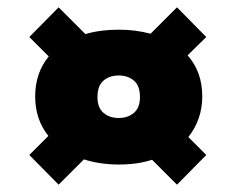

<svg xmlns="http://www.w3.org/2000/svg" viewBox="-20 -642 643 524"><path d="M362 -377Q362 -408 345.5 -422Q329 -436 304 -436Q279 -436 262.5 -422Q246 -408 246 -377Q246 -348 262.5 -334Q279 -320 304 -320Q329 -320 345.5 -334Q362 -348 362 -377ZM463 -138 395 -206Q356 -193 304 -193Q253 -193 209 -207L140 -138L60 -219L112 -271Q76 -316 76 -379Q76 -443 113 -488L60 -541L140 -622L213 -549Q254 -561 304 -561Q350 -561 391 -550L463 -622L543 -541L492 -491Q532 -446 532 -379Q532 -316 494 -268L543 -219Z"/></svg>

Font: Poppins Black
Style: Regular
Weight: 900
Designer: Ninad Kale (Devanagari), Jonny Pinhorn (Latin)
Foundry: Indian Type Foundry
Version: Version 3.200;PS 1.000;hotconv 16.6.54;makeotf.lib2.5.65590